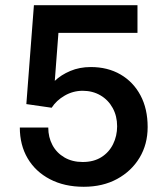

<svg xmlns="http://www.w3.org/2000/svg" viewBox="-20 -706 640 736"><path d="M301 10Q227 10 171.5 -19Q116 -48 86 -99Q56 -150 56 -217H165Q165 -180 181 -150Q197 -120 227 -102.5Q257 -85 297 -85Q339 -85 368.5 -103.5Q398 -122 413.5 -153.5Q429 -185 429 -222Q429 -261 412 -292Q395 -323 365 -340.5Q335 -358 297 -358Q260 -358 228 -339.5Q196 -321 178 -293L81 -307L110 -686H507V-580H204L190 -396Q214 -419 249.5 -434Q285 -449 328 -449Q393 -449 442 -420.5Q491 -392 518.5 -340.5Q546 -289 546 -219Q546 -153 515 -101.5Q484 -50 429 -20Q374 10 301 10Z"/></svg>

Font: Chivo Mono Medium
Style: Regular
Weight: 500
Monospace: yes
Designer: Hector Gatti
Foundry: Omnibus-Type
Version: Version 1.008